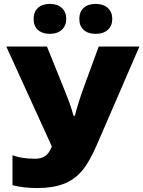

<svg xmlns="http://www.w3.org/2000/svg" viewBox="-20 -952 733 982"><path d="M168.9 9.8Q100.6 9.8 43.9 -4.9V-158.2Q89.8 -140.1 160.2 -140.1Q190.4 -140.1 211.2 -154.1Q231.9 -168 245.1 -203.1L12.2 -713.9H220.2L308.1 -496.1Q313 -483.4 320.1 -465.8Q327.1 -448.2 334 -429.4Q340.8 -410.6 346.7 -392.1Q352.5 -373.5 356 -359.9H362.8Q379.4 -426.3 412.1 -515.1L484.9 -713.9H692.9L476.1 -212.9Q435.5 -119.1 396.5 -75Q357.4 -30.8 303 -10.5Q248.5 9.8 168.9 9.8ZM151.9 -855Q151.9 -891.6 174.3 -911.9Q196.8 -932.1 234.9 -932.1Q273.4 -932.1 296.1 -911.4Q318.8 -890.6 318.8 -855Q318.8 -820.3 296.1 -799.6Q273.4 -778.8 234.9 -778.8Q196.8 -778.8 174.3 -798.8Q151.9 -818.8 151.9 -855ZM385.7 -855Q385.7 -891.6 408.2 -911.9Q430.7 -932.1 469.7 -932.1Q508.8 -932.1 531.5 -911.1Q554.2 -890.1 554.2 -855Q554.2 -820.3 531.5 -799.6Q508.8 -778.8 469.7 -778.8Q430.2 -778.8 408 -799.1Q385.7 -819.3 385.7 -855Z"/></svg>

Font: Black Ops One [rus by aLiNcE]
Style: Regular
Weight: 400
Designer: James Grieshaber
Foundry: James Grieshaber
Version: Version 1.002;May 25, 2024;FontCreator 13.0.0.2680 64-bit